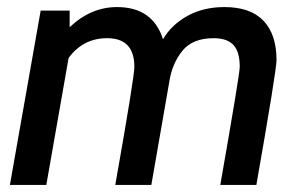

<svg xmlns="http://www.w3.org/2000/svg" viewBox="-20 -523 852 543"><path d="M705 0H603Q658 -313 658 -334Q658 -377 640 -396Q622 -415 584 -415Q525 -415 496 -379.5Q467 -344 459 -293L408 0H306Q360 -305 360 -334Q360 -415 283 -415Q215 -415 174 -359L111 0H8L95 -493H177V-446Q237 -503 311 -503Q412 -503 441 -412Q465 -453 510 -478Q555 -503 615 -503Q688 -503 725 -464.5Q762 -426 762 -353Q762 -324 705 0Z"/></svg>

Font: Cabin
Style: Medium Italic
Weight: 500
Designer: Pablo Impallari
Foundry: Pablo Impallari. www.impallari.com Igino Marini. www.ikern.com
Version: Version 1.005